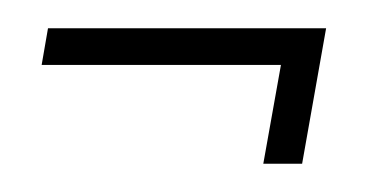

<svg xmlns="http://www.w3.org/2000/svg" viewBox="-20 -273 276 136"><path d="M166.5 -157H194L211 -253H14L9.5 -227H179Z"/></svg>

Font: Anybody ExtraCondensed ExtraLight
Style: Italic
Weight: 250
Width: 2
Italic angle: -10°
Version: Version 1.113;gftools[0.9.25]